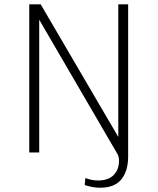

<svg xmlns="http://www.w3.org/2000/svg" viewBox="-20 -710 734 894"><path d="M530.8 -689.9H576.7V18.6Q576.7 85.9 545.2 125Q513.7 164.1 446.3 164.1Q413.6 164.1 374.5 151.9L377.4 119.1Q408.7 130.4 435.5 130.4Q484.9 130.4 509.5 104.7Q534.2 79.1 534.2 38.6Q534.2 20.5 527.3 7.8L162.6 -618.2V0H116.2V-689.9H169.4L530.8 -72.3Z"/></svg>

Font: HK Grotesk Light Legacy
Style: Regular
Weight: 300
Designer: Alfredo Marco Pradil
Foundry: Hanken Design Co.
Version: Version 2.022;PS 002.022;hotconv 1.0.88;makeotf.lib2.5.64775